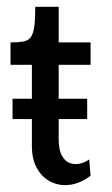

<svg xmlns="http://www.w3.org/2000/svg" viewBox="-20 -536 331 566"><path d="M247 -18Q218 4 188 8.5Q158 13 132 1Q106 -11 90 -38Q74 -65 74 -106V-361H153V-127Q153 -95 162 -78Q171 -61 185.5 -55.5Q200 -50 215 -53.5Q230 -57 243 -66ZM17 -185V-245H237V-185ZM11 -345V-411Q34 -411 48.5 -413.5Q63 -416 70.5 -426Q78 -436 81 -457.5Q84 -479 84 -516H153V-411H247V-345Z"/></svg>

Font: Darker Grotesque Light SemiBold
Style: Regular
Weight: 600
Version: Version 1.000;gftools[0.9.28]